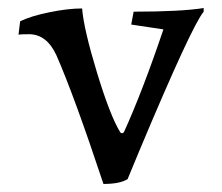

<svg xmlns="http://www.w3.org/2000/svg" viewBox="-20 -450 551 477"><path d="M120 -313Q96 -365 52 -365Q32 -365 26 -364L30 -397Q56 -410 102.5 -419.5Q149 -429 184 -429Q188 -378 221 -269.5Q254 -161 279 -121L282 -119Q286 -119 288 -122Q334 -223 386 -377L306 -389L312 -421Q429 -421 486 -430V-421Q456 -385 326 -75L297 -5Q278 7 237 7Q164 -213 120 -313Z"/></svg>

Font: Darwin Serif Regular ALPHA
Style: Regular
Weight: 400
Designer: Emily de Oliveira Santos
Version: Version 0.1